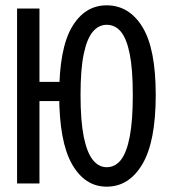

<svg xmlns="http://www.w3.org/2000/svg" viewBox="-20 -688 640 720"><path d="M44 0V-656H128V-381H248V-309H128V0ZM380 12Q298 12 250 -72.5Q202 -157 202 -332Q202 -506 250 -587Q298 -668 380 -668Q464 -668 514 -587Q564 -506 564 -332Q564 -157 514 -72.5Q464 12 380 12ZM380 -61Q412 -61 433.5 -88.5Q455 -116 466.5 -175.5Q478 -235 478 -332Q478 -428 466.5 -485.5Q455 -543 433.5 -569Q412 -595 380 -595Q350 -595 328 -569Q306 -543 294 -485.5Q282 -428 282 -332Q282 -235 294 -175.5Q306 -116 328 -88.5Q350 -61 380 -61Z"/></svg>

Font: Source Code Pro ExtraLight
Style: Regular
Weight: 200
Monospace: yes
Designer: Paul D. Hunt, Teo Tuominen
Foundry: Adobe
Version: Version 1.026;hotconv 1.1.0;makeotfexe 2.6.0